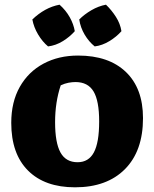

<svg xmlns="http://www.w3.org/2000/svg" viewBox="-20 -787 659 819"><path d="M234 -767Q261 -743 277.5 -713.5Q294 -684 299 -654Q278 -630 248 -611.5Q218 -593 185 -589Q161 -609 142.5 -640Q124 -671 118 -704Q144 -729 173 -745Q202 -761 234 -767ZM432 -767Q456 -744 474.5 -715Q493 -686 498 -654Q477 -630 446.5 -611.5Q416 -593 384 -589Q359 -609 341 -639.5Q323 -670 318 -704Q340 -726 370 -743.5Q400 -761 432 -767ZM300 12Q171 12 99.5 -59.5Q28 -131 28 -263Q28 -352 64.5 -416.5Q101 -481 165.5 -515.5Q230 -550 313 -550Q444 -550 517 -480Q590 -410 590 -283Q590 -143 513 -65.5Q436 12 300 12ZM311 -95Q358 -95 380.5 -137Q403 -179 403 -269Q403 -357 379 -397Q355 -437 302 -437Q288 -437 272 -434Q256 -431 239 -423Q215 -351 215 -266Q215 -178 238 -136.5Q261 -95 311 -95Z"/></svg>

Font: Piazzolla SC ExtraBold
Style: Regular
Weight: 800
Designer: Juan Pablo del Peral
Foundry: Huerta Tipografica
Version: Version 1.330